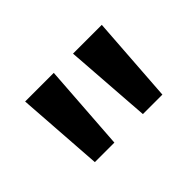

<svg xmlns="http://www.w3.org/2000/svg" viewBox="-58 -853 537 537"><g transform="rotate(-45 210.5 -585.0)"><path d="M172.4 -713.9 154.3 -456.1H77.1L59.1 -713.9ZM362.3 -713.9 344.2 -456.1H267.1L248.5 -713.9Z"/></g></svg>

Font: Open Sans SemiCondensed SemiBold
Style: Regular
Weight: 600
Width: 4
Designer: Monotype Design Team
Foundry: Monotype Imaging Inc.
Version: Version 3.000